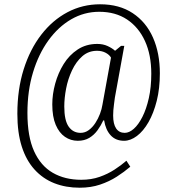

<svg xmlns="http://www.w3.org/2000/svg" viewBox="-20 -734 816 896"><path d="M352 142Q287 142 233.5 121Q180 100 141 57Q102 14 81.5 -50.5Q61 -115 61 -203Q61 -317 90.5 -410.5Q120 -504 172.5 -572Q225 -640 295 -677Q365 -714 447 -714Q537 -714 599.5 -672.5Q662 -631 694 -558.5Q726 -486 726 -392Q726 -321 711.5 -263.5Q697 -206 673 -164Q649 -122 619 -99.5Q589 -77 559 -77Q520 -77 496.5 -102.5Q473 -128 466 -172H462Q451 -148 435 -126Q419 -104 396.5 -90.5Q374 -77 343 -77Q310 -77 283 -95.5Q256 -114 240 -151.5Q224 -189 224 -247Q224 -294 237.5 -343.5Q251 -393 277 -435Q303 -477 342.5 -503Q382 -529 434 -529Q461 -529 482.5 -519Q504 -509 517 -497L545 -520H560L516 -278Q514 -262 512 -247.5Q510 -233 509 -220Q508 -207 508 -195Q508 -155 522 -134.5Q536 -114 562 -114Q583 -114 604.5 -133Q626 -152 644.5 -188.5Q663 -225 674.5 -276Q686 -327 686 -390Q686 -478 656.5 -542.5Q627 -607 573 -643Q519 -679 443 -679Q373 -679 312.5 -644Q252 -609 206 -545.5Q160 -482 134 -396Q108 -310 108 -207Q108 -97 139 -28.5Q170 40 226.5 72.5Q283 105 359 105Q406 105 444.5 91.5Q483 78 514.5 57.5Q546 37 570 16L588 44Q560 68 525 90.5Q490 113 447 127.5Q404 142 352 142ZM356 -114Q377 -114 394.5 -127Q412 -140 425 -160Q438 -180 446.5 -202.5Q455 -225 458 -245L498 -465Q491 -478 473.5 -487.5Q456 -497 433 -497Q393 -497 364 -471.5Q335 -446 316 -405.5Q297 -365 288.5 -320.5Q280 -276 280 -237Q280 -172 300.5 -143Q321 -114 356 -114Z"/></svg>

Font: Noto Serif Ethiopic Condensed Light
Style: Regular
Weight: 300
Width: 3
Designer: Monotype Design Team
Foundry: Monotype Imaging Inc.
Version: Version 2.102